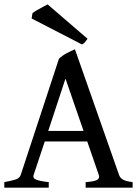

<svg xmlns="http://www.w3.org/2000/svg" viewBox="-20 -872 646 892"><path d="M188 -214.8 136.2 -59.1Q131.3 -43.9 148.9 -37.1Q166.5 -30.3 206.5 -25.9V0H0V-25.9Q33.2 -31.7 52.2 -38.1Q71.3 -44.4 76.2 -59.1L253.9 -599.1Q269 -613.8 290 -624.8Q311 -635.7 328.1 -643.1L533.2 -59.1Q538.1 -45.4 551.3 -37.6Q564.5 -29.8 596.2 -25.9V0H377.9V-25.9Q415.5 -28.3 429.9 -35.6Q444.3 -43 439 -59.1L385.3 -214.8ZM368.2 -263.7 284.2 -506.8 204.1 -263.7ZM386.7 -691.9Q380.4 -682.6 374.8 -676Q369.1 -669.4 360.8 -665.5L127 -786.1L130.9 -811Q135.7 -815.4 149.9 -823.7Q164.1 -832 179 -839.8Q193.8 -847.7 201.2 -851.6Z"/></svg>

Font: Gentium Book Plus
Style: Regular
Weight: 400
Designer: Victor Gaultney, Annie Olsen, Iska Routamaa, Becca Hirsbrunner
Foundry: SIL International
Version: Version 6.101